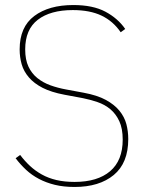

<svg xmlns="http://www.w3.org/2000/svg" viewBox="-20 -730 587 762"><path d="M276 12Q232 12 197.5 3.5Q163 -5 134.5 -20Q106 -35 83.5 -56Q61 -77 42 -102L60 -115Q78 -91 99 -71.5Q120 -52 146 -37.5Q172 -23 204 -15.5Q236 -8 276 -8Q367 -8 417 -50.5Q467 -93 467 -176Q467 -220 453.5 -249Q440 -278 418 -296.5Q396 -315 366.5 -325Q337 -335 306 -341L236 -354Q183 -364 149 -381.5Q115 -399 94.5 -423Q74 -447 66 -475Q58 -503 58 -534Q58 -623 116 -666.5Q174 -710 271 -710Q349 -710 398.5 -683.5Q448 -657 477 -615L459 -602Q429 -646 383 -668Q337 -690 269 -690Q180 -690 130 -651.5Q80 -613 80 -534Q80 -493 93 -465.5Q106 -438 128.5 -420Q151 -402 180 -391.5Q209 -381 242 -375L312 -362Q366 -352 400 -333.5Q434 -315 454 -290.5Q474 -266 481.5 -237.5Q489 -209 489 -178Q489 -83 431.5 -35.5Q374 12 276 12Z"/></svg>

Font: IBM Plex Sans Thai Thin
Style: Regular
Weight: 100
Designer: Mike Abbink, Paul van der Laan, Pieter van Rosmalen, Ben Mitchell, Mark Frömberg
Foundry: Bold Monday
Version: Version 1.1